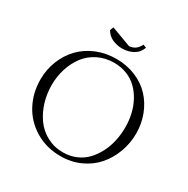

<svg xmlns="http://www.w3.org/2000/svg" viewBox="-194 -1048 1204 1229"><g transform="rotate(30 408.5 -434.0)"><path d="M58.1 -354Q58.1 -427.2 84 -492.7Q109.9 -558.1 156 -606.4Q202.1 -654.8 269.3 -682.9Q336.4 -710.9 415 -710.9Q493.2 -710.9 559.1 -683.1Q625 -655.3 669.2 -607.4Q713.4 -559.6 737.8 -495.6Q762.2 -431.6 762.2 -359.9Q762.2 -286.6 737.3 -220Q712.4 -153.3 668.2 -102.8Q624 -52.2 558.1 -22.2Q492.2 7.8 415 7.8Q309.1 7.8 226.8 -42Q144.5 -91.8 101.3 -173.8Q58.1 -255.9 58.1 -354ZM138.2 -358.9Q138.2 -293.5 156.7 -233.4Q175.3 -173.3 209.5 -125.7Q243.7 -78.1 297.1 -49.6Q350.6 -21 415 -21Q466.3 -21 510.5 -39.8Q554.7 -58.6 585.7 -91.3Q616.7 -124 638.9 -167.2Q661.1 -210.4 671.6 -259.3Q682.1 -308.1 682.1 -359.9Q682.1 -409.7 671.4 -456.5Q660.6 -503.4 638.7 -544.4Q616.7 -585.4 585.4 -616.2Q554.2 -647 510.5 -664.6Q466.8 -682.1 415 -682.1Q349.6 -682.1 296.1 -655.3Q242.7 -628.4 208.7 -583.3Q174.8 -538.1 156.5 -480.5Q138.2 -422.9 138.2 -358.9ZM286.1 -850.1 295.9 -876 441.9 -821.8Q494.1 -824.7 518.1 -876L542 -867.2Q526.9 -825.2 490.7 -805.7Q454.6 -786.1 410.2 -786.1Q371.6 -786.1 337.9 -801.8Q304.2 -817.4 286.1 -850.1Z"/></g></svg>

Font: Dihjauti S
Style: Regular
Weight: 400
Designer: T. Christopher White
Version: Version 3.0.0